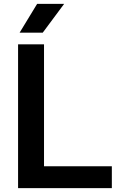

<svg xmlns="http://www.w3.org/2000/svg" viewBox="-20 -968 600 988"><path d="M73 0V-740H206.5V-112.5H555.5V0ZM81 -800 171 -948H310L200 -800Z"/></svg>

Font: Encode Sans SC SemiBold
Style: Regular
Weight: 600
Version: Version 3.002